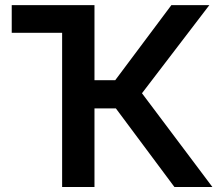

<svg xmlns="http://www.w3.org/2000/svg" viewBox="-20 -748 881 768"><path d="M291 -727.5V-616.7H26.9V-727.5ZM228.5 0V-727.5H357.9V-427.2H440.9L665.5 -727.5H817.4L547.9 -375L829.6 0H677.7L443.4 -314.5H357.9V0Z"/></svg>

Font: Inter 28pt SemiBold
Style: Regular
Weight: 600
Designer: Rasmus Andersson
Foundry: rsms
Version: Version 4.001;git-66647c0bb